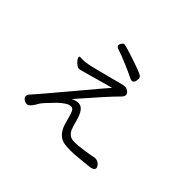

<svg xmlns="http://www.w3.org/2000/svg" viewBox="-155 -1009 1311 1311"><g transform="rotate(45 500.0 -354.0)"><path d="M624 -643Q624 -651 620.5 -657Q617 -663 603 -670.5Q589 -678 520.5 -701.5Q452 -725 423 -733Q394 -741 386.5 -741Q379 -741 371 -728.5Q363 -716 363 -708Q363 -694 385 -687Q424 -675 486 -648.5Q548 -622 569 -611Q590 -600 598 -600Q624 -600 624 -643ZM604 -28Q565 -32 546 -74Q538 -94 530 -124Q522 -154 517 -167Q494 -236 450 -236Q426 -236 398 -222Q578 -429 624 -472Q641 -489 641 -503.5Q641 -518 625 -529Q609 -540 597.5 -540Q586 -540 583 -539Q580 -538 517.5 -522Q455 -506 377 -485.5Q299 -465 265 -465L239 -466Q229 -466 229 -460Q229 -450 239 -436.5Q249 -423 263 -413Q277 -403 286 -403Q295 -403 301 -405Q307 -407 343 -416.5Q379 -426 444.5 -445Q510 -464 539 -471Q521 -451 490 -414Q459 -377 421 -332Q383 -287 344 -240.5Q305 -194 269.5 -152Q234 -110 208.5 -80.5Q183 -51 172.5 -39.5Q162 -28 162 -14Q162 0 177 10Q192 20 206 20Q220 20 236 0Q252 -20 261.5 -39Q271 -58 342 -130Q398 -184 430 -184Q448 -184 457 -165Q466 -146 474 -114.5Q482 -83 490 -58Q519 19 582 29Q608 33 640 33Q672 33 721 28Q770 23 809.5 19Q849 15 851 -6V-7Q851 -19 836 -34.5Q821 -50 795 -50Q788 -50 781.5 -47.5Q775 -45 713.5 -36Q652 -27 619 -27Z"/></g></svg>

Font: LXGW WenKai Mono TC
Style: Regular
Weight: 400
Designer: LXGW / Fontworks Inc.
Foundry: LXGW / Fontworks Inc.
Version: Version 1.330